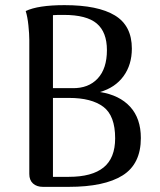

<svg xmlns="http://www.w3.org/2000/svg" viewBox="-20 -727 624 747"><path d="M528 -190Q528 -89 457 -44.5Q386 0 247 0H147Q123 0 108.5 -13Q94 -26 94 -50V-572Q94 -595 90.5 -628.5Q87 -662 80 -684Q128 -707 231 -707Q361 -707 427 -667Q493 -627 493 -538Q493 -475 460.5 -430.5Q428 -386 369 -369Q445 -357 486.5 -311.5Q528 -266 528 -190ZM186 -668V-384H262Q324 -383 360 -421.5Q396 -460 396 -532Q396 -602 356.5 -635.5Q317 -669 228 -669Q195 -669 186 -668ZM428 -189Q428 -277 382 -311.5Q336 -346 249 -346H186V-39H248Q338 -39 383 -75.5Q428 -112 428 -189Z"/></svg>

Font: Arima Madurai Medium
Style: Regular
Weight: 500
Designer: Joana Correia and Natanael Gama
Foundry: NDISCOVER
Version: Version 1.020